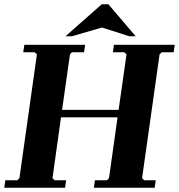

<svg xmlns="http://www.w3.org/2000/svg" viewBox="-23 -880 839 900"><path d="M511 -670H796L791 -635H735L725 -625L643 -45L653 -35H707L702 0H417L422 -35H478L488 -45L528 -330H263L223 -45L233 -35H287L282 0H-3L2 -35H58L68 -45L150 -625L140 -635H86L91 -670H376L371 -635H314L305 -625L268 -365H533L570 -625L560 -635H506ZM583 -710 455 -751 314 -710H284L454 -860H485L613 -710Z"/></svg>

Font: Brygada 1918
Style: Italic
Weight: 400
Italic angle: -8°
Designer: Mateusz Machalski | Borys Kosmynka | Przemek Hoffer
Foundry: NIEPODLEGLA 2018
Version: Version 3.006